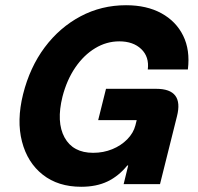

<svg xmlns="http://www.w3.org/2000/svg" viewBox="-20 -705 757 735"><path d="M290.8 10Q202.5 10 143.8 -36.2Q85 -82.5 64.2 -162.9Q43.3 -243.3 68.3 -344.2Q94.2 -447.5 151.2 -523.8Q208.3 -600 288.3 -642.5Q368.3 -685 462.5 -685Q541.7 -685 597.9 -654.2Q654.2 -623.3 681.2 -568.3Q708.3 -513.3 699.2 -439.2H545.8Q551.7 -487.5 520.8 -517.1Q490 -546.7 436.7 -546.7Q387.5 -546.7 344.2 -520.4Q300.8 -494.2 268.3 -446.7Q235.8 -399.2 219.2 -335Q195 -237.5 227.1 -178.8Q259.2 -120 336.7 -120Q375.8 -120 409.6 -133.8Q443.3 -147.5 467.1 -171.7Q490.8 -195.8 498.3 -225L503.3 -245H355.8L385.8 -365H578.3Q684.2 -365 657.5 -260L592.5 0H453.3L470.8 -71.7H467.5Q434.2 -30.8 391.7 -10.4Q349.2 10 290.8 10Z"/></svg>

Font: Funnel Sans ExtraBold
Style: Italic
Weight: 800
Italic angle: -14.036°
Version: Version 1.000; Beta; Release 5; Build 24; ttfautohint (v1.8.